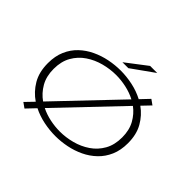

<svg xmlns="http://www.w3.org/2000/svg" viewBox="-193 -1174 1486 1486"><g transform="rotate(45 550.0 -431.5)"><path d="M185.5 -1 252 -70Q188 -113 147.5 -181.5Q107 -250 107 -348Q107 -425.5 132.8 -484.5Q158.5 -543.5 202.8 -585.5Q247 -627.5 303.8 -654.2Q360.5 -681 423 -693.5Q485.5 -706 546.5 -706Q611 -706 677.2 -692Q743.5 -678 801.5 -647.5L869 -718.5L911 -688.5L846 -620.5Q907 -577.5 945.5 -510.2Q984 -443 984 -348Q984 -270 958.2 -211Q932.5 -152 888.2 -109.8Q844 -67.5 787.8 -40.8Q731.5 -14 669.2 -1.5Q607 11 546.5 11Q483.5 11 418.8 -2.2Q354 -15.5 297 -44L227.5 29ZM170 -348Q170 -266 203.8 -207.5Q237.5 -149 291 -111.5L762.5 -606.5Q713.5 -632 657.2 -644.2Q601 -656.5 546.5 -656.5Q480.5 -656.5 414 -639Q347.5 -621.5 292.2 -584.2Q237 -547 203.5 -488.5Q170 -430 170 -348ZM546.5 -38.5Q612 -38.5 678 -56Q744 -73.5 799 -110.8Q854 -148 887.2 -206.8Q920.5 -265.5 920.5 -348Q920.5 -427 888.8 -484.2Q857 -541.5 806.5 -579L336 -85Q384.5 -61 438.8 -49.8Q493 -38.5 546.5 -38.5ZM575 -760.5H510L682 -892H759.5Z"/></g></svg>

Font: Trispace Expanded ExtraLight
Style: Regular
Weight: 200
Width: 7
Designer: Tyler Finck
Foundry: Etcetera Type Company
Version: Version 1.210; ttfautohint (v1.8.3)